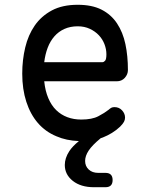

<svg xmlns="http://www.w3.org/2000/svg" viewBox="-20 -580 640 803"><path d="M421 143Q436 143 443.5 150.5Q451 158 451 173Q451 188 443.5 195.5Q436 203 421 203H373Q318 203 284.5 176.5Q251 150 251 110Q251 81 270 52Q283 32 310 10Q257 8 216 -10Q170 -29 138.5 -65.5Q107 -102 90 -154.5Q73 -207 73 -272Q73 -329 85.5 -381.5Q98 -434 125.5 -473.5Q153 -513 197 -536.5Q241 -560 305 -560Q365 -560 405 -539.5Q445 -519 469.5 -482Q494 -445 504.5 -395.5Q515 -346 515 -287Q515 -269 502 -254.5Q489 -240 468 -240H165Q169 -200 182 -169.5Q195 -139 215 -119.5Q235 -100 261.5 -90Q288 -80 320 -80Q365 -80 391.5 -94Q418 -108 433 -120Q441 -127 446 -129.5Q451 -132 459 -132Q478 -132 490.5 -118.5Q503 -105 503 -88Q503 -79 498.5 -70.5Q494 -62 482 -50Q466 -35 448 -24Q430 -13 410 -5Q405 -3 401 -2L400 -1Q366 27 351 49.5Q336 72 336 93Q336 115 351 129Q366 143 391 143ZM165 -320H409Q414 -320 419.5 -326Q425 -332 425 -353Q425 -374 417 -395Q409 -416 393.5 -432.5Q378 -449 355.5 -459.5Q333 -470 305 -470Q274 -470 249.5 -459Q225 -448 207.5 -428Q190 -408 179.5 -380.5Q169 -353 165 -320Z"/></svg>

Font: Maple Mono NF CN
Style: Regular
Weight: 400
Monospace: yes
Designer: subframe7536
Version: Version 7.000